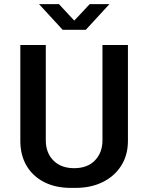

<svg xmlns="http://www.w3.org/2000/svg" viewBox="-20 -905 723 935"><path d="M325 10Q250 10 194.5 -18.5Q139 -47 109 -98.5Q79 -150 79 -219V-686H203V-222Q203 -161 240 -123.5Q277 -86 341 -86Q406 -86 442.5 -124Q479 -162 479 -222V-686H603V-219Q603 -150 570.5 -98.5Q538 -47 480.5 -18.5Q423 10 348 10ZM285 -760 170 -885H267L359 -786H324L417 -885H513L398 -760Z"/></svg>

Font: Chivo Medium
Style: Regular
Weight: 500
Designer: Hector Gatti
Foundry: Omnibus-Type
Version: Version 2.002